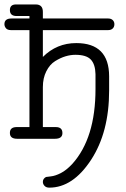

<svg xmlns="http://www.w3.org/2000/svg" viewBox="-26 -631 571 873"><path d="M-5.9 -521Q-5.9 -546.9 25.9 -546.9H107.9V-558.1H49.8Q19 -558.1 19 -585Q19 -610.8 46.9 -610.8H136.2Q169.4 -610.8 168.9 -576.2V-546.9H465.8Q479 -546.9 486.6 -539.6Q494.1 -532.2 494.1 -521Q494.1 -508.8 486.6 -501.5Q479 -494.1 465.8 -494.1H168.9V-372.1Q231.9 -435.1 320.8 -435.1Q469.7 -435.1 470.2 -284.2V-219.2Q470.2 -29.3 387.7 96.4Q305.2 222.2 198.2 222.2Q184.1 222.2 176.5 214.1Q168.9 206.1 168.9 195.8Q168.9 181.6 183.1 173.8Q186 172.9 205.6 170.9Q225.1 168.9 250.5 156Q275.9 143.1 303.2 113.8Q408.2 -3.4 408.2 -226.1V-293.9Q407.2 -338.9 386.7 -360.4Q366.2 -381.8 316.9 -381.8Q294.9 -381.8 272 -375Q249 -368.2 224.6 -353Q200.2 -337.9 184.6 -306.9Q168.9 -275.9 168.9 -234.9V-53.2H228Q257.8 -53.2 257.8 -25.9Q257.8 0 224.1 0H51.8Q18.6 0 19 -26.9Q19 -52.7 48.8 -53.2H107.9V-494.1H23.9Q7.8 -494.1 1 -502.7Q-5.9 -511.2 -5.9 -521Z"/></svg>

Font: CMU Typewriter Text
Style: Light
Weight: 200
Version: Version 0.7.0